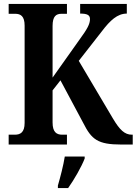

<svg xmlns="http://www.w3.org/2000/svg" viewBox="-20 -734 694 975"><path d="M24 0H320V-50H296C268 -50 247 -62 247 -112V-275L287 -326L403 -109C445 -26 476 0 596 0H654V-50H650C613 -50 588 -74 553 -133L380 -425L498 -576C539 -630 576 -665 624 -665V-714H387V-665C424 -665 437 -657 437 -637C437 -611 421 -584 386 -536L247 -340V-602C247 -652 265 -664 293 -664H320V-714H24V-664H57C85 -664 105 -652 105 -604V-110C105 -61 83 -50 55 -50H24ZM274 208V221H326C356 179 394 113 410 71V61H309C302 106 286 167 274 208Z"/></svg>

Font: Noto Serif Bengali Condensed
Style: Bold
Weight: 700
Width: 3
Designer: Juan Bruce, Universal Thirst, Indian Type Foundry and the Monotype Design Team.
Foundry: Monotype Imaging Inc.
Version: Version 2.003